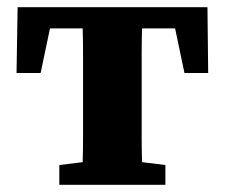

<svg xmlns="http://www.w3.org/2000/svg" viewBox="-20 -514 625 534"><path d="M26 -311 29 -494H557L559 -311H493L467 -435H375Q374 -398 374 -356Q374 -314 374 -279V-215Q374 -181 374 -140.5Q374 -100 375 -63L440 -55V0H145V-55L210 -63Q211 -100 211 -140.5Q211 -181 211 -215V-279Q211 -314 211 -356Q211 -398 210 -435H119L93 -311Z"/></svg>

Font: Source Serif 4 SmText
Style: Bold
Weight: 700
Designer: Frank Grießhammer
Foundry: Adobe
Version: Version 4.005;hotconv 1.1.0;makeotfexe 2.6.0